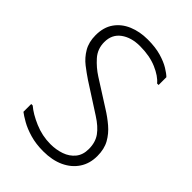

<svg xmlns="http://www.w3.org/2000/svg" viewBox="-214 -803 907 907"><g transform="rotate(45 240.0 -349.5)"><path d="M445 -153Q445 -103 420.5 -66Q396 -29 352 -8.5Q308 12 248 12Q199 12 159.5 0.5Q120 -11 92 -27Q64 -43 50 -54V-106H60Q90 -80 141.5 -58Q193 -36 248 -36Q286 -36 319 -47.5Q352 -59 372.5 -84Q393 -109 393 -148Q393 -193 371 -223.5Q349 -254 305 -282L159 -376Q132 -394 103 -416.5Q74 -439 54.5 -472Q35 -505 35 -551Q35 -604 60 -639.5Q85 -675 128 -693Q171 -711 224 -711Q276 -711 313.5 -700Q351 -689 375.5 -674Q400 -659 412 -647V-595H402Q380 -622 332.5 -642.5Q285 -663 220 -663Q162 -663 124.5 -635.5Q87 -608 87 -557Q87 -511 116.5 -478Q146 -445 182 -422L314 -338Q348 -317 378 -291.5Q408 -266 426.5 -233Q445 -200 445 -153Z"/></g></svg>

Font: Phudu Light Light
Style: Regular
Weight: 300
Version: Version 1.005;gftools[0.9.23]